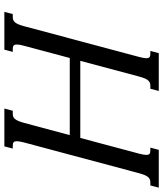

<svg xmlns="http://www.w3.org/2000/svg" viewBox="-20 -803 756 890"><g transform="rotate(-90 358.0 -358.0)"><path d="M521 -363.8H163.6L90.8 -91.3Q85 -69.3 85 -58.1Q85 -46.9 89.8 -43Q94.7 -39.1 104.5 -39.1H118.7L108.4 0H-66.9L-56.6 -39.1H-42Q-34.7 -39.1 -29.1 -41.3Q-23.4 -43.5 -18.3 -49.1Q-13.2 -54.7 -8.8 -64.9Q-4.4 -75.2 0 -91.3L142.6 -624.5Q148.4 -646.5 148.4 -657.7Q148.4 -668.9 143.6 -672.9Q138.7 -676.8 128.9 -676.8H114.3L124.5 -715.8H299.8L289.6 -676.8H275.4Q268.1 -676.8 262.2 -674.6Q256.3 -672.4 251.5 -666.7Q246.6 -661.1 242.2 -650.9Q237.8 -640.6 233.4 -624.5L176.8 -412.6H534.2L590.8 -624.5Q596.7 -646.5 596.7 -657.7Q596.7 -668.9 591.8 -672.9Q586.9 -676.8 577.1 -676.8H562.5L572.8 -715.8H748L737.8 -676.8H723.6Q716.3 -676.8 710.4 -674.6Q704.6 -672.4 699.7 -666.7Q694.8 -661.1 690.4 -650.9Q686 -640.6 681.6 -624.5L539.1 -91.3Q533.2 -69.3 533.2 -58.1Q533.2 -46.9 538.1 -43Q543 -39.1 552.7 -39.1H566.9L556.6 0H381.3L391.6 -39.1H406.2Q413.6 -39.1 419.2 -41.3Q424.8 -43.5 429.9 -49.1Q435.1 -54.7 439.5 -64.9Q443.8 -75.2 448.2 -91.3Z"/></g></svg>

Font: Arian AMU Serif
Style: Italic
Weight: 400
Italic angle: -15°
Designer: Ruben Hakobyan (Tarumian)
Foundry: Ruben Hakobyan (Tarumian)
Version: Version 1.002